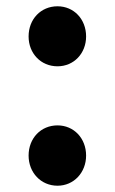

<svg xmlns="http://www.w3.org/2000/svg" viewBox="-20 -577 365 611"><path d="M163 -366C215 -366 254 -407 254 -461C254 -516 215 -557 163 -557C110 -557 71 -516 71 -461C71 -407 110 -366 163 -366ZM163 14C215 14 254 -28 254 -82C254 -137 215 -178 163 -178C110 -178 71 -137 71 -82C71 -28 110 14 163 14Z"/></svg>

Font: Noto Sans JP
Style: Bold
Weight: 700
Designer: Ryoko NISHIZUKA 西塚涼子 (kana, bopomofo & ideographs); Paul D. Hunt (Latin, Greek & Cyrillic); Sandoll Communications 산돌커뮤니
Foundry: Adobe
Version: Version 2.004;hotconv 1.0.118;makeotfexe 2.5.65603